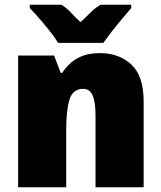

<svg xmlns="http://www.w3.org/2000/svg" viewBox="-20 -786 677 806"><path d="M400 -563Q480 -563 531.5 -515Q583 -467 583 -360V0H381V-302Q381 -357 369 -385Q357 -413 329 -413Q286 -413 272 -369Q258 -325 258 -242V0H56V-553H207L235 -480H241Q258 -506 280 -524.5Q302 -543 331.5 -553Q361 -563 400 -563ZM531 -752Q516 -735 494.5 -709.5Q473 -684 451.5 -656.5Q430 -629 414 -606H224Q210 -629 188.5 -656Q167 -683 145 -708.5Q123 -734 105 -752V-766H238Q263 -750 278 -733Q293 -716 318 -693Q343 -716 360 -733.5Q377 -751 402 -766H531Z"/></svg>

Font: Noto Sans Display Black
Style: Regular
Weight: 900
Designer: Monotype Design Team
Foundry: Monotype Imaging Inc.
Version: Version 2.003